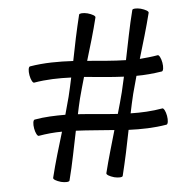

<svg xmlns="http://www.w3.org/2000/svg" viewBox="-48 -659 706 719"><g transform="rotate(-5 305.5 -299.5)"><path d="M85 -169C114 -174 144 -177 173 -177C156 -121 139 -65 125 -8C123 -2 136 5 153 10C169 14 184 13 185 8C201 -53 212 -115 225 -176C273 -174 321 -169 369 -166C354 -113 338 -61 325 -8C323 -2 336 5 353 10C369 14 384 13 385 8C399 -49 411 -105 422 -162C470 -160 518 -161 565 -169C571 -170 573 -185 570 -202C567 -219 560 -232 555 -231C515 -224 475 -222 435 -223C440 -247 445 -271 451 -295C457 -317 463 -339 469 -361C501 -361 533 -364 565 -369C571 -370 573 -385 570 -402C567 -419 560 -432 555 -431C532 -427 510 -425 487 -423C504 -480 521 -536 535 -592C537 -598 524 -605 507 -610C491 -614 476 -613 475 -608C459 -546 448 -485 435 -423C387 -424 338 -429 290 -433C306 -486 322 -539 335 -592C337 -598 324 -605 307 -610C291 -614 276 -613 275 -608C261 -551 249 -494 238 -437C183 -440 129 -440 75 -431C69 -430 67 -415 70 -398C73 -381 80 -368 85 -369C132 -377 178 -378 225 -376C220 -353 215 -329 209 -305C203 -283 197 -261 191 -239C152 -239 113 -238 75 -231C69 -230 67 -215 70 -198C73 -181 80 -168 85 -169ZM251 -295C258 -321 265 -347 273 -374C322 -370 372 -364 422 -362C418 -343 413 -324 409 -305C402 -278 395 -252 387 -225C337 -228 287 -234 238 -237C242 -256 246 -275 251 -295Z"/></g></svg>

Font: Nupuram ExtraLight Oblique
Style: Regular
Weight: 200
Designer: Santhosh Thottingal (santhosh.thottingal@gmail.com)
Foundry: SMC
Version: Version 1.000